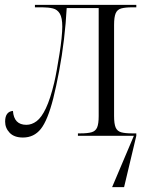

<svg xmlns="http://www.w3.org/2000/svg" viewBox="-20 -556 602 786"><path d="M74 7Q38 7 19.5 -12.5Q1 -32 1 -58Q1 -99 33 -102Q37 -45 88 -45Q110 -45 130 -60Q150 -75 168 -113Q186 -151 202 -218Q207 -239 212.5 -270Q218 -301 223.5 -335Q229 -369 232 -399Q235 -429 235 -447Q235 -483 225 -500Q215 -517 196.5 -521.5Q178 -526 154 -526H123V-536H538V-526H521Q493 -526 476.5 -521.5Q460 -517 453.5 -501.5Q447 -486 447 -454V-81Q447 -49 453.5 -34Q460 -19 476 -14.5Q492 -10 520 -10H538V0L488 210H439L528 0H299V-10H310Q338 -10 354.5 -14.5Q371 -19 377.5 -34Q384 -49 384 -81V-523H253Q250 -463 242 -395.5Q234 -328 222 -264.5Q210 -201 198 -153Q175 -63 147 -28Q119 7 74 7Z"/></svg>

Font: Noto Serif Display SemiCondensed Light
Style: Regular
Weight: 300
Width: 4
Designer: Monotype Design Team
Foundry: Monotype Imaging Inc.
Version: Version 2.009